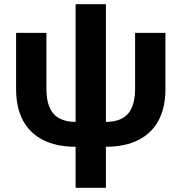

<svg xmlns="http://www.w3.org/2000/svg" viewBox="-20 -685 859 909"><path d="M337.9 9.8Q248 9.8 185.1 -21.7Q122.1 -53.2 89.1 -114Q56.2 -174.8 56.2 -263.7V-529.3H199.7V-264.6Q199.7 -210.9 214.8 -176.3Q230 -141.6 260.7 -124.8Q291.5 -107.9 337.9 -107.9H481.4Q528.3 -107.9 558.8 -124.8Q589.4 -141.6 604.5 -176.3Q619.6 -210.9 619.6 -264.6V-529.3H763.2V-263.7Q763.2 -174.8 730.2 -114Q697.3 -53.2 634.3 -21.7Q571.3 9.8 481.4 9.8ZM337.9 204.1V-665H481.4V204.1Z"/></svg>

Font: Inter 24pt
Style: Bold
Weight: 700
Designer: Rasmus Andersson
Foundry: rsms
Version: Version 4.001;git-66647c0bb